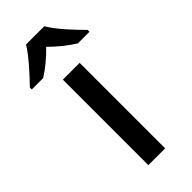

<svg xmlns="http://www.w3.org/2000/svg" viewBox="-292 -862 856 856"><g transform="rotate(-45 136.0 -434.0)"><path d="M193 -817H78C51 -772 -9 -707 -46 -669V-657H26C61 -679 99 -710 134 -746C170 -710 210 -678 245 -657H318V-669C280 -706 218 -772 193 -817ZM189 -51V-590H83V-51Z"/></g></svg>

Font: Noto Sans Tamil UI Medium
Style: Regular
Weight: 500
Designer: Jelle Bosma - Monotype Design Team
Foundry: Monotype Imaging Inc.
Version: Version 2.004